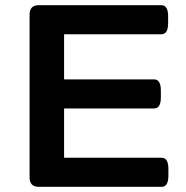

<svg xmlns="http://www.w3.org/2000/svg" viewBox="-20 -720 718 740"><path d="M129 0Q94 0 94 -37V-663Q94 -700 129 -700H602Q628 -700 628 -657V-631Q628 -588 602 -588H227V-414H574Q600 -414 600 -371V-345Q600 -302 574 -302H227V-112H603Q629 -112 629 -69V-43Q629 0 603 0Z"/></svg>

Font: Asap Expanded SemiBold
Style: Regular
Weight: 600
Width: 7
Designer: Pablo Cosgaya
Foundry: Omnibus-Type
Version: Version 3.001; ttfautohint (v1.8.4.7-5d5b)